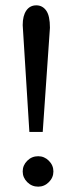

<svg xmlns="http://www.w3.org/2000/svg" viewBox="-20 -688 290 719"><path d="M90 -194 65 -594Q65 -629 78.5 -648.5Q92 -668 116 -668Q139 -668 153 -648.5Q167 -629 167 -584L140 -194ZM123 11Q99 11 82 -6Q65 -23 65 -46Q65 -69 82 -86Q99 -103 123 -103Q146 -103 163 -86Q180 -69 180 -46Q180 -23 163 -6Q146 11 123 11Z"/></svg>

Font: Inconsolata UltraCondensed Black
Style: Regular
Weight: 900
Width: 1
Monospace: yes
Designer: Raph Levien, Cyreal, Brenton Simpson
Foundry: Raph Levien, Cyreal, Google
Version: Version 3.001; ttfautohint (v1.8.2.53-6de2)